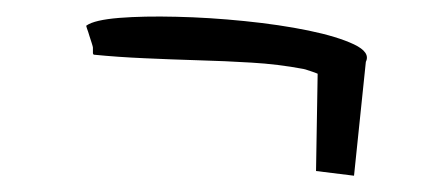

<svg xmlns="http://www.w3.org/2000/svg" viewBox="-20 -423 520 237"><path d="M417 -206.1 370.1 -211.9 372.1 -332Q370.1 -333 362.8 -335.4Q355.5 -337.9 354.5 -337.9Q323.2 -343.8 290.5 -345.7Q257.8 -347.7 224.6 -348.6Q191.4 -349.6 158.7 -351.1Q126 -352.5 95.7 -355.5Q94.7 -356.4 94.7 -357.4Q94.7 -358.4 94.7 -358.9Q94.7 -359.4 94.7 -361.3V-363.3Q94.7 -364.3 94.7 -364.3Q94.7 -365.2 93.3 -369.6Q91.8 -374 90.3 -378.9Q88.9 -383.8 87.4 -387.7Q85.9 -391.6 86.9 -391.6Q96.7 -398.4 127 -400.9Q157.2 -403.3 197.8 -402.3Q238.3 -401.4 281.7 -397Q325.2 -392.6 360.8 -385.3Q396.5 -377.9 417 -368.2Q437.5 -358.4 431.6 -346.7Z"/></svg>

Font: Zeyada
Style: Regular
Weight: 400
Version: Version 1.002 2010